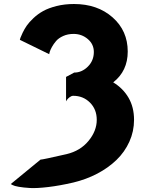

<svg xmlns="http://www.w3.org/2000/svg" viewBox="-20 -860 747 968"><path d="M34.2 67.9 184.1 -55.2Q194.8 -55.2 315.9 -83Q385.3 -99.6 426.5 -149.9Q467.8 -200.2 467.8 -255.9Q467.8 -308.6 433.6 -342.8Q399.4 -377 349.1 -377Q340.3 -377 331.3 -370.1Q322.3 -363.3 317.4 -356.4L313 -349.1V-472.2L354 -494.1Q392.6 -494.1 422.9 -524.2Q453.1 -554.2 453.1 -598.1Q453.1 -637.2 422.6 -663.1Q392.1 -689 351.1 -689Q321.8 -689 298.6 -678.5Q275.4 -668 262.7 -653.1Q250 -638.2 241.7 -623Q233.4 -607.9 230.5 -597.7L228 -586.9L80.1 -659.2Q81.1 -663.1 83 -669.4Q85 -675.8 94 -694.6Q103 -713.4 114.7 -730.5Q126.5 -747.6 148.7 -768.6Q170.9 -789.6 197.8 -804.4Q224.6 -819.3 265.1 -829.6Q305.7 -839.8 353 -839.8Q471.2 -839.8 547.6 -772.5Q624 -705.1 624 -600.1Q624 -502 550.8 -444.8Q600.6 -414.6 628.2 -366.9Q655.8 -319.3 655.8 -255.9Q655.8 -197.8 632.3 -145.8Q608.9 -93.8 567.4 -53.7Q525.9 -13.7 470.5 15.4Q415 44.4 350.1 60.1Q280.8 76.2 222.9 83Q165 89.8 131.6 87.9Q98.1 85.9 74.7 81.8Q51.3 77.6 43 72.8Z"/></svg>

Font: Hussar Preview
Style: Bold
Weight: 700
Foundry: Cannot Into Space Fonts, PlusOne Fonts
Version: Version 2.29RC2 "Millennial"